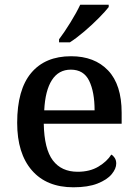

<svg xmlns="http://www.w3.org/2000/svg" viewBox="-20 -786 585 816"><path d="M292 10Q178 10 115.5 -62Q53 -134 53 -264Q53 -405 112.5 -476Q172 -547 282 -547Q382 -547 439.5 -486.5Q497 -426 497 -307V-260H166Q168 -153 204.5 -104.5Q241 -56 310 -56Q362 -56 398.5 -78Q435 -100 453 -129Q461 -125 467.5 -115Q474 -105 474 -91Q474 -69 454.5 -45.5Q435 -22 394.5 -6Q354 10 292 10ZM382 -317Q382 -395 359 -442.5Q336 -490 281 -490Q229 -490 200.5 -445.5Q172 -401 168 -317ZM231 -619Q253 -648 279 -690Q305 -732 321 -766H442V-756Q429 -739 400.5 -710Q372 -681 338.5 -652.5Q305 -624 277 -606H231Z"/></svg>

Font: Noto Serif Bengali Medium
Style: Regular
Weight: 500
Designer: Juan Bruce, Universal Thirst, Indian Type Foundry and the Monotype Design Team.
Foundry: Monotype Imaging Inc.
Version: Version 2.003; ttfautohint (v1.8.4.7-5d5b)